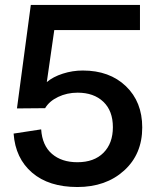

<svg xmlns="http://www.w3.org/2000/svg" viewBox="-20 -749 647 779"><path d="M35.2 -207 147 -224.1Q151.4 -158.7 190.7 -124.8Q230 -90.8 293.9 -90.8Q361.8 -90.8 399.9 -129.2Q438 -167.5 438 -232.9Q438 -299.3 399.2 -336.2Q360.4 -373 294.9 -373Q252 -373 215.8 -355.7Q179.7 -338.4 163.1 -310.1L48.8 -309.1L105 -729H547.9V-627H200.2L169.9 -416Q195.3 -437.5 234.9 -450.2Q274.4 -462.9 315.9 -462.9Q424.3 -462.9 490.7 -399.4Q557.1 -335.9 557.1 -231.9Q557.1 -123.5 483.4 -56.9Q409.7 9.8 293.9 9.8Q178.2 9.8 110.4 -48.3Q42.5 -106.4 35.2 -207Z"/></svg>

Font: BDO Grotesk Medium
Style: Regular
Weight: 500
Designer: Deni Anggara
Foundry: Lokal Container
Version: Version 2.000